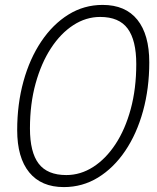

<svg xmlns="http://www.w3.org/2000/svg" viewBox="-20 -746 640 782"><path d="M240 16Q148 16 99 -44Q50 -104 50 -216Q50 -322 75.5 -414.5Q101 -507 148 -577Q195 -647 258.5 -686.5Q322 -726 398 -726Q491 -726 539.5 -665.5Q588 -605 588 -492Q588 -386 562.5 -293.5Q537 -201 490 -131.5Q443 -62 379.5 -23Q316 16 240 16ZM250 -33Q308 -33 359.5 -66Q411 -99 450.5 -159Q490 -219 512.5 -302Q535 -385 535 -485Q535 -582 500 -629.5Q465 -677 388 -677Q330 -677 278.5 -643.5Q227 -610 187.5 -549.5Q148 -489 125 -406Q102 -323 102 -223Q102 -126 137.5 -79.5Q173 -33 250 -33Z"/></svg>

Font: Geist Mono ExtraLight
Style: Italic
Weight: 200
Italic angle: -12°
Monospace: yes
Designer: Basement.studio, Andrés Briganti, Mateo Zaragoza
Foundry: Basement.studio, Vercel, Andrés Briganti, Guido Ferreyra, Mateo Zaragoza
Version: Version 1.500; ttfautohint (v1.8.4.7-5d5b)